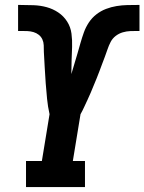

<svg xmlns="http://www.w3.org/2000/svg" viewBox="-20 -755 583 775"><path d="M85 0V-105H149L180 -294Q173 -325 170 -356Q167 -387 164.5 -419Q162 -451 160.5 -482.5Q159 -514 157 -546V-547Q157 -560 156.5 -572.5Q156 -585 151 -596Q146 -607 136.5 -614.5Q127 -622 115 -625.5Q103 -629 90.5 -629.5Q78 -630 65 -630Q62 -630 59 -630Q56 -630 53 -630V-735Q55 -735 57 -735Q59 -735 61 -735Q88 -735 115.5 -734Q143 -733 168.5 -726Q194 -719 215.5 -704.5Q237 -690 251 -668Q265 -646 268.5 -619.5Q272 -593 271 -565.5Q270 -538 269 -511Q268 -484 268 -456Q274 -477 280.5 -498Q287 -519 293 -540Q299 -561 305 -582Q311 -603 318.5 -624Q326 -645 338.5 -664Q351 -683 369 -697Q387 -711 408 -719Q429 -727 450.5 -730.5Q472 -734 493 -734.5Q514 -735 536 -735Q537 -735 539 -735Q541 -735 543 -735V-630Q542 -630 541.5 -630Q541 -630 540 -630H539Q538 -630 537.5 -630Q537 -630 536 -630Q521 -630 506 -629.5Q491 -629 475.5 -624.5Q460 -620 447 -610Q434 -600 426.5 -585.5Q419 -571 414 -556Q409 -541 403.5 -526.5Q398 -512 392.5 -497.5Q387 -483 381.5 -468Q376 -453 370 -438.5Q364 -424 358 -409.5Q352 -395 346 -380.5Q340 -366 333 -351.5Q326 -337 319.5 -322.5Q313 -308 305 -294L274 -105H323V0Z"/></svg>

Font: Iosevka Slab Extrabold
Style: Italic
Weight: 800
Italic angle: -9°
Monospace: yes
Designer: Belleve Invis
Foundry: Belleve Invis
Version: Version 11.1.0; ttfautohint (v1.8.3)